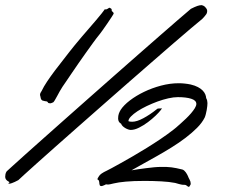

<svg xmlns="http://www.w3.org/2000/svg" viewBox="-86 -703 883 743"><path d="M712.9 -648.9Q705.6 -638.7 696.8 -629.9Q680.7 -616.7 651.1 -591.8Q621.6 -566.9 583.3 -533.7Q544.9 -500.5 499.5 -460.9Q454.1 -421.4 405.8 -379.2Q357.4 -336.9 308.6 -293.9Q259.8 -251 214.1 -210.7Q168.5 -170.4 128.2 -134.8Q87.9 -99.1 57.1 -71.5Q26.4 -43.9 7.3 -26.6Q-11.7 -9.3 -15.1 -5.9Q-22.5 -2 -28.8 1Q-34.2 3.4 -40 5.6Q-45.9 7.8 -49.8 7.8Q-52.2 7.8 -52.7 7.8Q-53.2 7.8 -53.2 6.8V5.9L-48.8 2Q-53.7 -0.5 -57.6 -3.4Q-61 -5.9 -63.5 -9.8Q-65.9 -13.7 -65.9 -19Q-65.9 -23.4 -64.9 -28.8Q-64 -34.2 -60.1 -40Q-55.2 -44.4 -35.9 -62Q-16.6 -79.6 13.7 -106.7Q43.9 -133.8 83.3 -168.7Q122.6 -203.6 167.2 -243.2Q211.9 -282.7 259.8 -325.2Q307.6 -367.7 355.2 -409.4Q402.8 -451.2 448 -491Q493.2 -530.8 532.2 -564.7Q571.3 -598.6 602.3 -625.7Q633.3 -652.8 652.8 -668.9Q668.5 -676.8 677.5 -679.9Q686.5 -683.1 694.8 -683.1Q697.3 -682.6 700.9 -680.9Q704.6 -679.2 707.8 -676Q710.9 -672.9 713.4 -668.9Q715.8 -665 715.8 -660.2Q715.8 -654.8 712.9 -648.9ZM299.8 -570.8Q288.1 -556.6 274.2 -537.4Q260.3 -518.1 245.4 -497.3Q230.5 -476.6 216.1 -455.6Q201.7 -434.6 189.5 -416.7Q177.2 -398.9 168.5 -385.7Q159.7 -372.6 155.8 -367.2Q150.4 -359.4 145.3 -349.9Q140.1 -340.3 135.3 -331.5Q130.4 -322.8 126.5 -315.9Q122.6 -309.1 120.1 -307.1Q116.2 -305.7 113.5 -304.4Q110.8 -303.2 107.9 -303.2Q105 -303.2 102.5 -304Q100.1 -304.7 99.1 -307.1Q97.7 -309.1 96.7 -309.8Q95.7 -310.5 93.8 -310.8Q91.8 -311 88.1 -311.5Q84.5 -312 78.1 -314Q73.2 -316.9 72 -321.8Q70.8 -326.7 69.8 -332Q69.8 -333 69.3 -333.5Q68.8 -334 68.8 -335Q68.8 -340.3 70.8 -343.8Q72.8 -347.2 75.2 -351.1Q83 -367.7 96.4 -387.7Q109.9 -407.7 125.2 -428.2Q140.6 -448.7 156 -468Q171.4 -487.3 183.1 -502.9Q190.9 -513.2 203.4 -528.3Q215.8 -543.5 230 -560.1Q244.1 -576.7 258.8 -593.5Q273.4 -610.4 285.9 -625Q298.3 -639.6 307.1 -650.6Q315.9 -661.6 318.8 -666Q319.8 -667 319.8 -667.5Q319.8 -668 320.8 -668Q320.8 -667.5 321.3 -667Q322.3 -666 323.2 -666Q323.7 -666 324.7 -666.5Q326.7 -667.5 328.1 -668Q332 -669.4 333.7 -671.1Q335.4 -672.9 337.9 -672.9Q339.4 -672.9 339.8 -672.4Q340.3 -671.9 341.8 -670.9Q343.8 -669.9 345 -668.9Q346.2 -668 346.2 -664.1Q346.2 -662.6 346.4 -661.1Q346.7 -659.7 349.1 -658.2Q354 -654.3 354 -650.9Q354 -649.4 346.4 -637.7Q338.9 -626 329.3 -612.1Q319.8 -598.1 311 -585.9Q302.2 -573.7 299.8 -570.8ZM536.1 -276.9Q529.8 -268.6 516.4 -255.6Q502.9 -242.7 486.3 -230.2Q469.7 -217.8 452.1 -209Q434.6 -200.2 419.9 -200.2Q416 -200.2 410.2 -202.1Q404.3 -204.1 398.9 -207.3Q393.6 -210.4 388.9 -214.8Q384.3 -219.2 382.8 -224.1Q377 -227.1 374 -232.4Q371.1 -237.8 371.1 -244.1Q371.1 -255.4 373.8 -262.9Q376.5 -270.5 380.9 -277.8Q392.6 -295.9 416.5 -314.2Q440.4 -332.5 471.2 -347.4Q502 -362.3 536.9 -371.6Q571.8 -380.9 606 -380.9Q617.2 -380.9 628.9 -379.6Q640.6 -378.4 651.9 -376Q668.5 -372.1 679.9 -366Q691.4 -359.9 698.2 -352.8Q705.1 -345.7 708.3 -338.1Q711.4 -330.6 711.9 -323.2Q714.4 -319.3 715.6 -314Q716.8 -308.6 716.8 -304.2Q716.8 -299.8 716.1 -292.5Q715.3 -285.2 713.9 -277.1Q712.4 -269 710.4 -261.2Q708.5 -253.4 706.1 -248Q695.8 -227.5 676.3 -208Q656.7 -188.5 632.1 -169.7Q607.4 -150.9 579.1 -133.3Q550.8 -115.7 522.9 -99.9Q495.1 -84 469 -69.8Q442.9 -55.7 422.9 -43.9Q434.1 -45.9 449 -48.1Q463.9 -50.3 479.5 -52.2Q495.1 -54.2 510.3 -55.7Q525.4 -57.1 538.1 -57.1Q549.8 -57.1 559.3 -56.9Q568.8 -56.6 577.9 -55.4Q586.9 -54.2 596.9 -52.2Q606.9 -50.3 620.1 -46.9Q627 -44.4 632.6 -36.6Q638.2 -28.8 641.1 -22Q643.6 -15.1 647.7 -7.8Q651.9 -0.5 651.9 6.8Q651.9 8.3 651.9 9.8Q651.9 11.2 650.9 12.2Q647 20 645 20Q642.1 20 640.1 18.1Q637.2 16.6 635 14.4Q632.8 12.2 627 12.2Q623.5 12.2 620.8 12Q618.2 11.7 614.5 11Q610.8 10.3 605.5 8.8Q600.1 7.3 591.8 4.9Q569.3 0.5 537.8 -1.2Q506.3 -2.9 474.1 -2.9Q430.2 -2.9 401.1 -0.2Q372.1 2.4 354 6.8Q336.9 11.2 332 11.2Q329.1 11.2 326.2 10.5Q323.2 9.8 320.8 12.2Q316.9 13.7 313 15.4Q309.1 17.1 306.2 17.1Q304.7 17.1 302.7 16.4Q300.8 15.6 299.8 13.2Q298.3 8.3 298.1 2Q297.9 -4.4 293.9 -6.8Q291 -8.3 291 -9.8Q291 -12.2 296.9 -21Q301.8 -30.8 328.1 -43Q332 -44.9 346.7 -52.7Q361.3 -60.5 382.3 -72.3Q403.3 -84 429.4 -99.1Q455.6 -114.3 482.7 -131.1Q509.8 -147.9 535.9 -165.5Q562 -183.1 584 -200.2Q587.4 -202.6 595.2 -209.2Q603 -215.8 613 -224.9Q623 -233.9 633.8 -244.1Q644.5 -254.4 653.3 -264.6Q662.1 -274.9 668 -284.4Q673.8 -293.9 673.8 -300.8Q673.8 -314.5 654.1 -320.8Q634.3 -327.1 602.1 -327.1Q585.9 -327.1 565.4 -322.5Q544.9 -317.9 523.4 -310.1Q502 -302.2 481.7 -292.5Q461.4 -282.7 445.8 -272.5Q430.2 -262.2 420.4 -252Q410.6 -241.7 411.1 -233.9Q413.6 -232.9 417.5 -232.4Q421.4 -231.9 425.8 -231.9Q443.4 -231.9 468.5 -245.4Q493.7 -258.8 520 -279.8Q522.5 -282.2 524.4 -282.7Q526.4 -283.2 528.8 -283.2H535.2Q536.6 -283.2 537.6 -283.7Q538.1 -283.7 539.1 -284.2H539.6Q539.6 -284.2 540 -283.2L539.1 -281.2Q538.1 -279.8 536.1 -276.9Z"/></svg>

Font: Oregano
Style: Italic
Weight: 400
Italic angle: -12°
Designer: Astigmatic (AOETI)
Foundry: Astigmatic (AOETI)
Version: Version 1.000